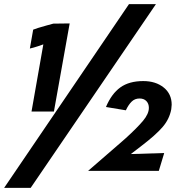

<svg xmlns="http://www.w3.org/2000/svg" viewBox="-47 -823 896 926"><path d="M705 -803H575L-27 83H101ZM213 -285 289 -710 210 -709 177 -700Q130 -687 113 -680L97 -589Q115 -593 134.5 -599.5Q154 -606 162 -609L105 -285ZM719 1 745 -85 584 -80 636 -120Q703 -171 736.5 -209.5Q770 -248 779 -296Q781 -312 781 -318Q781 -370 742.5 -401Q704 -432 644 -432Q576 -432 533.5 -401.5Q491 -371 464 -307L560 -291Q572 -317 587.5 -332.5Q603 -348 626 -348Q647 -348 659 -335.5Q671 -323 671 -303Q671 -274 643 -240.5Q615 -207 560 -157L543 -142L378 1Z"/></svg>

Font: Geom Bold
Style: Bold Italic
Weight: 700
Italic angle: -10°
Version: Version 1.102